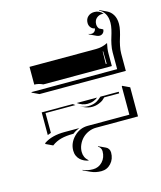

<svg xmlns="http://www.w3.org/2000/svg" viewBox="-98 -602 650 776"><g transform="rotate(-15 226.5 -214.5)"><path d="M39.1 -63.5 41 -67.4Q73.7 -89.8 127 -89.8H188.5Q172.1 -83.3 160.2 -73.7H157Q130.1 -73.7 108.8 -68.4Q87.4 -63 69.1 -49.3ZM39.1 -278.3 41 -280.3H398.4V-350.6Q398.4 -366 402 -383.1Q405.5 -400.1 409.7 -412.8Q413.8 -425.5 417.4 -441Q420.9 -456.5 420.9 -469Q420.9 -491.7 412.2 -506.5Q403.6 -521.2 389.2 -527.8L389.9 -529.8L419.9 -515.6Q434.8 -508.5 443.8 -493.3Q452.9 -478 452.9 -455.1Q452.9 -442.4 449.3 -426.6Q445.8 -410.9 441.7 -398.3Q437.5 -385.7 434 -368.7Q430.4 -351.6 430.4 -336.7V-264.4L69.1 -264.2ZM58.6 -95.5V-190.4H188.5Q194.3 -186 197.8 -183.8H72.8L73 -100.8Q64 -98.1 58.6 -95.5ZM58.6 -306.6V-380.9H336.9Q362.8 -380.9 386.2 -392.8Q380.9 -369.9 380.9 -350.6V-297.9H94.5Q76.7 -306.6 58.6 -306.6ZM141.6 -7.8Q141.6 -40 166.1 -64.9Q190.7 -89.8 224.6 -89.8H398.4V-208L400.4 -210L430.4 -195.8V-74L254.6 -73.7Q238.3 -73.7 223.1 -67.1Q208 -60.5 197.1 -49.6Q186.3 -38.6 179.8 -24Q173.3 -9.5 173.3 5.9Q173.3 29.5 190.9 44.7L192.1 46.9Q182.9 45.4 174.1 41.4Q165.3 37.4 158 30.8Q150.6 24.2 146.1 14.2Q141.6 4.2 141.6 -7.8ZM157.2 78.6 158 76.7Q176.5 85.4 200 85.4Q223.4 85.4 239.5 68.2Q255.6 51 255.6 24.9Q255.6 17.3 251.8 11.2Q248 5.1 242.2 2.2L243.2 0.5L273.2 14.6Q279.8 17.6 283.7 24.2Q287.6 30.8 287.6 38.8Q287.6 65.7 271.2 83.6Q254.9 101.6 230.5 101.6Q206.8 101.6 187.3 92.5ZM205.1 -190.4H290Q284.7 -185.1 272.8 -180.4Q261 -175.8 247.1 -175.8Q225.1 -175.8 205.1 -190.4ZM215.8 -172.9 216.1 -173.1Q231.2 -166 247.1 -166Q258.3 -166 267.9 -168.5Q277.6 -170.9 284.8 -175.4Q292 -179.9 295.7 -183Q299.3 -186 304 -190.4H380.9V-183.6H318.4Q312.3 -177.5 307.1 -173.3Q302 -169.2 289.2 -164.2Q276.4 -159.2 261.7 -159.2Q245.4 -159.2 230 -166.3ZM323.7 -445.8 324 -447.8Q329.3 -445.1 335.2 -445.1Q342.5 -445.1 347.9 -450Q353.3 -454.8 354 -462.9Q344.5 -463.9 337.8 -472Q331.1 -480.2 331.1 -491.2Q331.1 -507.8 341.8 -517.6Q352.5 -527.3 368.4 -527.3Q389.4 -527.3 403.8 -511Q399.9 -511.5 398.4 -511.5Q383.8 -511.5 373.5 -502.3Q363.3 -493.2 363.3 -477.1Q363.3 -466.6 370.1 -458L385.7 -450.2Q385.7 -441.4 379.8 -435.3Q373.8 -429.2 365.2 -429.2Q359.4 -429.2 353.8 -431.6ZM359.4 -312.5H363.3L362.3 -364.3H360.4Z"/></g></svg>

Font: AgreloyS1
Style: Medium
Weight: 400
Designer: gluk
Foundry: gluk
Version: Version 0.27